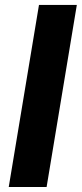

<svg xmlns="http://www.w3.org/2000/svg" viewBox="-20 -747 327 767"><path d="M286.9 -727.3H135.7L14.9 0H166.2Z"/></svg>

Font: Magic Ui Pro
Style: Bold Italic
Weight: 700
Italic angle: -9.39999°
Designer: Stefan Endress, Andreas Faust
Version: Version 1.000;FEAKit 1.0